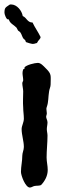

<svg xmlns="http://www.w3.org/2000/svg" viewBox="-43 -849 295 861"><path d="M184 -470C184 -459 178 -449 177 -438C173 -415 175 -392 167 -370C166 -367 165 -364 165 -361C165 -354 167 -348 167 -341C167 -335 164 -330 164 -325C164 -318 170 -310 170 -300C170 -290 167 -280 167 -270C167 -260 170 -251 170 -241C170 -208 166 -175 166 -143C166 -124 171 -106 171 -87C171 -61 159 -38 141 -19C131 -15 122 -17 112 -15C105 -14 98 -8 91 -8C71 -8 51 -62 51 -78C51 -103 57 -126 57 -151C57 -164 64 -176 64 -190C64 -216 54 -244 54 -270C54 -285 64 -300 64 -317C64 -334 61 -350 61 -367C59 -391 61 -415 61 -439C61 -451 57 -464 57 -476C57 -481 61 -485 61 -489C61 -500 58 -511 58 -521C58 -527 59 -532 61 -538L67 -541V-547C76 -558 113 -567 127 -567C140 -567 152 -553 161 -544C190 -516 184 -511 184 -470ZM-23 -792C-23 -785 -16 -767 -11 -763C-8 -762 -5 -763 -3 -761C1 -744 20 -737 31 -725C34 -721 35 -716 38 -712C41 -709 46 -707 48 -704C55 -695 56 -682 64 -674L69 -670C72 -667 71 -663 74 -660C78 -658 99 -652 104 -652C108 -652 113 -653 118 -655C127 -655 125 -666 131 -668C134 -674 139 -676 139 -683C128 -706 113 -726 103 -748C79 -748 77 -770 59 -777C55 -801 33 -829 7 -829C4 -829 2 -829 0 -828C-16 -816 -23 -817 -23 -792Z"/></svg>

Font: Margarine
Style: Regular
Weight: 400
Designer: Astigmatic (AOETI)
Foundry: Astigmatic (AOETI)
Version: Version 1.000